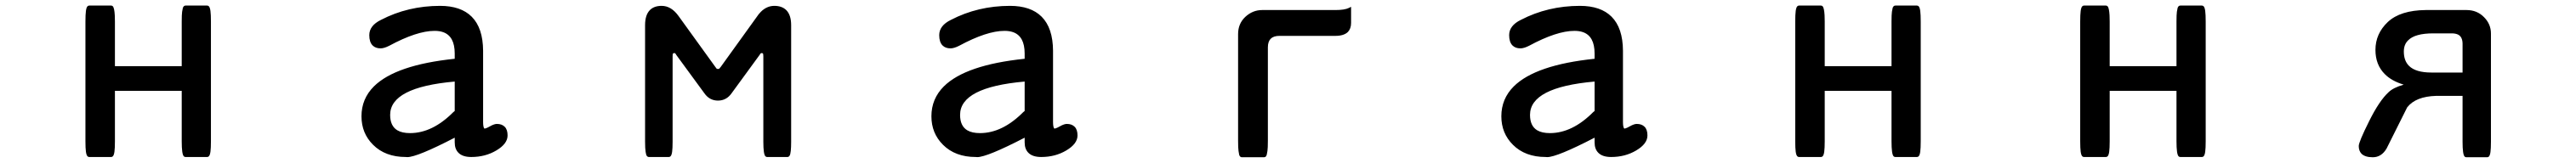

<svg xmlns="http://www.w3.org/2000/svg" viewBox="-20 -525 9040 573"><path d="M383.3 -205.6V-28.3Q383.3 -3.9 381.6 8.3Q379.9 20.5 376 24.4Q373.5 26.9 370.1 26.9H293Q289.6 26.9 287.1 24.4Q283.2 20.5 281.5 8.3Q279.8 -3.9 279.8 -28.3V-449.2Q279.8 -474.1 281.5 -486.6Q283.2 -499 287.1 -502.9Q289.6 -505.4 293 -505.4H370.1Q373.5 -505.4 376 -502.9Q381.3 -497.1 382.8 -471.2Q383.3 -461.4 383.3 -449.2V-292.5H617.7V-449.2Q617.7 -474.1 619.1 -483.6Q620.6 -493.2 621.6 -496.8Q622.6 -500.5 625 -502.9Q627.4 -505.4 630.9 -505.4H707Q710.4 -505.4 712.9 -502.9Q716.8 -499 718.5 -486.6Q720.2 -474.1 720.2 -449.2V-28.3Q720.2 -3.9 718.5 8.3Q716.8 20.5 712.9 24.4Q710.4 26.9 707 26.9H630.9Q627.4 26.9 625 24.4Q617.7 17.1 617.7 -28.3V-205.6Z M1575.7 -238.3Q1349.1 -218.3 1349.1 -121.1Q1349.1 -82 1374.5 -66.9Q1391.1 -57.1 1418.9 -57.1Q1497.6 -57.1 1570.8 -130.9L1575.7 -134.8ZM1723.6 -89.4Q1741.2 -89.4 1751.2 -79.3Q1761.2 -69.3 1761.2 -48.8Q1761.2 -19.5 1721.7 3.9Q1683.1 26.9 1633.8 26.9Q1603.5 26.9 1588.9 12.2Q1575.7 -1 1575.7 -24.4V-41Q1443.8 27.3 1409.2 27.3Q1406.2 27.3 1404.3 26.9Q1332 26.9 1289.1 -16.1Q1248.5 -56.6 1248.5 -116.2Q1248.5 -177.7 1292 -221.2Q1368.2 -296.9 1575.7 -318.4V-336.9Q1575.7 -397.9 1534.7 -412.1Q1522 -416.5 1504.9 -416.5Q1442.9 -416.5 1346.2 -364.3Q1328.1 -355 1315.4 -355Q1297.9 -355 1287.6 -365.2Q1275.9 -377 1275.9 -401.4Q1275.9 -435.1 1316.9 -455.1Q1411.6 -504.4 1524.4 -504.4Q1597.2 -504.4 1635.3 -466.3Q1674.8 -426.8 1675.3 -346.7V-96.7Q1675.3 -77.6 1679.7 -73.2Q1680.2 -72.8 1681.2 -73Q1682.1 -73.2 1682.9 -73.5Q1683.6 -73.7 1684.8 -74Q1686 -74.2 1687.3 -75Q1688.5 -75.7 1690.4 -76.2Q1693.8 -77.6 1697.8 -80.1Q1708 -85.9 1713.9 -87.6Q1719.7 -89.4 1723.6 -89.4Z M2490.7 -289.1Q2493.2 -285.2 2494.6 -283.9Q2496.1 -282.7 2498.3 -282.7Q2500.5 -282.7 2502 -282.7Q2503.9 -283.2 2504.9 -284.7Q2505.9 -285.6 2509.3 -290Q2640.6 -472.7 2642.1 -474.6Q2645.5 -479 2649.9 -483.4Q2670.9 -504.4 2697.3 -504.4Q2724.1 -504.4 2739.3 -489.3Q2756.3 -472.2 2756.3 -436.5V-26.4Q2756.3 13.2 2751 22Q2748 26.9 2743.2 26.9H2671.9Q2668.5 26.9 2666 24.4Q2658.7 17.1 2658.7 -26.4V-326.2Q2658.7 -335 2657.2 -337.4L2653.3 -338.4Q2650.4 -338.4 2649.2 -337.2Q2647.9 -335.9 2645 -331.1L2547.4 -197.3Q2529.3 -171.4 2499.5 -171.4Q2469.7 -171.4 2451.7 -197.3L2353.5 -331.5Q2351.1 -335.9 2349.1 -337.9Q2348.1 -338.4 2345.7 -338.4Q2342.8 -338.4 2341.6 -336.7Q2340.3 -335 2340.3 -326.2V-26.4Q2340.3 -2.9 2338.6 8.8Q2336.9 20.5 2333 24.4Q2330.6 26.9 2327.1 26.9H2256.8Q2253.4 26.9 2251 24.4Q2248.5 22 2247.6 18.6Q2246.6 15.1 2245.6 8.8Q2243.7 -2.9 2243.7 -26.4V-436.5Q2243.7 -472.7 2260.7 -489.7Q2275.4 -504.4 2301.8 -504.4Q2335.9 -504.4 2361.8 -467.8Z M3575.7 -238.3Q3349.1 -218.3 3349.1 -121.1Q3349.1 -82 3374.5 -66.9Q3391.1 -57.1 3418.9 -57.1Q3497.6 -57.1 3570.8 -130.9L3575.7 -134.8ZM3723.6 -89.4Q3741.2 -89.4 3751.2 -79.3Q3761.2 -69.3 3761.2 -48.8Q3761.2 -19.5 3721.7 3.9Q3683.1 26.9 3633.8 26.9Q3603.5 26.9 3588.9 12.2Q3575.7 -1 3575.7 -24.4V-41Q3443.8 27.3 3409.2 27.3Q3406.2 27.3 3404.3 26.9Q3332 26.9 3289.1 -16.1Q3248.5 -56.6 3248.5 -116.2Q3248.5 -177.7 3292 -221.2Q3368.2 -296.9 3575.7 -318.4V-336.9Q3575.7 -397.9 3534.7 -412.1Q3522 -416.5 3504.9 -416.5Q3442.9 -416.5 3346.2 -364.3Q3328.1 -355 3315.4 -355Q3297.9 -355 3287.6 -365.2Q3275.9 -377 3275.9 -401.4Q3275.9 -435.1 3316.9 -455.1Q3411.6 -504.4 3524.4 -504.4Q3597.2 -504.4 3635.3 -466.3Q3674.8 -426.8 3675.3 -346.7V-96.7Q3675.3 -77.6 3679.7 -73.2Q3680.2 -72.8 3681.2 -73Q3682.1 -73.2 3682.9 -73.5Q3683.6 -73.7 3684.8 -74Q3686 -74.2 3687.3 -75Q3688.5 -75.7 3690.4 -76.2Q3693.8 -77.6 3697.8 -80.1Q3708 -85.9 3713.9 -87.6Q3719.7 -89.4 3723.6 -89.4Z M4324.7 -405.3Q4324.7 -441.9 4350.1 -465.8Q4376 -489.7 4409.2 -489.7H4666Q4698.7 -489.7 4713.4 -497.1L4721.2 -501V-444.3Q4721.2 -424.3 4710 -412.6Q4695.8 -398.9 4666 -398.9H4469.7Q4449.2 -398.9 4439.2 -388.9Q4429.2 -378.9 4429.2 -358.4V-30.3Q4429.2 -4.4 4427.7 5.6Q4426.3 15.6 4425.3 18.6Q4423.8 23.4 4422.4 24.9Q4419.4 27.8 4416 27.8H4337.9Q4331.5 27.8 4328.6 19.5Q4327.6 15.6 4326.2 5.6Q4324.7 -4.4 4324.7 -30.3Z M5575.7 -238.3Q5349.1 -218.3 5349.1 -121.1Q5349.1 -82 5374.5 -66.9Q5391.1 -57.1 5418.9 -57.1Q5497.6 -57.1 5570.8 -130.9L5575.7 -134.8ZM5723.6 -89.4Q5741.2 -89.4 5751.2 -79.3Q5761.2 -69.3 5761.2 -48.8Q5761.2 -19.5 5721.7 3.9Q5683.1 26.9 5633.8 26.9Q5603.5 26.9 5588.9 12.2Q5575.7 -1 5575.7 -24.4V-41Q5443.8 27.3 5409.2 27.3Q5406.2 27.3 5404.3 26.9Q5332 26.9 5289.1 -16.1Q5248.5 -56.6 5248.5 -116.2Q5248.5 -177.7 5292 -221.2Q5368.2 -296.9 5575.7 -318.4V-336.9Q5575.7 -397.9 5534.7 -412.1Q5522 -416.5 5504.9 -416.5Q5442.9 -416.5 5346.2 -364.3Q5328.1 -355 5315.4 -355Q5297.9 -355 5287.6 -365.2Q5275.9 -377 5275.9 -401.4Q5275.9 -435.1 5316.9 -455.1Q5411.6 -504.4 5524.4 -504.4Q5597.2 -504.4 5635.3 -466.3Q5674.8 -426.8 5675.3 -346.7V-96.7Q5675.3 -77.6 5679.7 -73.2Q5680.2 -72.8 5681.2 -73Q5682.1 -73.2 5682.9 -73.5Q5683.6 -73.7 5684.8 -74Q5686 -74.2 5687.3 -75Q5688.5 -75.7 5690.4 -76.2Q5693.8 -77.6 5697.8 -80.1Q5708 -85.9 5713.9 -87.6Q5719.7 -89.4 5723.6 -89.4Z M6383.3 -205.6V-28.3Q6383.3 -3.9 6381.6 8.3Q6379.9 20.5 6376 24.4Q6373.5 26.9 6370.1 26.9H6293Q6289.6 26.9 6287.1 24.4Q6283.2 20.5 6281.5 8.3Q6279.8 -3.9 6279.8 -28.3V-449.2Q6279.8 -474.1 6281.5 -486.6Q6283.2 -499 6287.1 -502.9Q6289.6 -505.4 6293 -505.4H6370.1Q6373.5 -505.4 6376 -502.9Q6381.3 -497.1 6382.8 -471.2Q6383.3 -461.4 6383.3 -449.2V-292.5H6617.7V-449.2Q6617.7 -474.1 6619.1 -483.6Q6620.6 -493.2 6621.6 -496.8Q6622.6 -500.5 6625 -502.9Q6627.4 -505.4 6630.9 -505.4H6707Q6710.4 -505.4 6712.9 -502.9Q6716.8 -499 6718.5 -486.6Q6720.2 -474.1 6720.2 -449.2V-28.3Q6720.2 -3.9 6718.5 8.3Q6716.8 20.5 6712.9 24.4Q6710.4 26.9 6707 26.9H6630.9Q6627.4 26.9 6625 24.4Q6617.7 17.1 6617.7 -28.3V-205.6Z M7383.3 -205.6V-28.3Q7383.3 -3.9 7381.6 8.3Q7379.9 20.5 7376 24.4Q7373.5 26.9 7370.1 26.9H7293Q7289.6 26.9 7287.1 24.4Q7283.2 20.5 7281.5 8.3Q7279.8 -3.9 7279.8 -28.3V-449.2Q7279.8 -474.1 7281.5 -486.6Q7283.2 -499 7287.1 -502.9Q7289.6 -505.4 7293 -505.4H7370.1Q7373.5 -505.4 7376 -502.9Q7381.3 -497.1 7382.8 -471.2Q7383.3 -461.4 7383.3 -449.2V-292.5H7617.7V-449.2Q7617.7 -474.1 7619.1 -483.6Q7620.6 -493.2 7621.6 -496.8Q7622.6 -500.5 7625 -502.9Q7627.4 -505.4 7630.9 -505.4H7707Q7710.4 -505.4 7712.9 -502.9Q7716.8 -499 7718.5 -486.6Q7720.2 -474.1 7720.2 -449.2V-28.3Q7720.2 -3.9 7718.5 8.3Q7716.8 20.5 7712.9 24.4Q7710.4 26.9 7707 26.9H7630.9Q7627.4 26.9 7625 24.4Q7617.7 17.1 7617.7 -28.3V-205.6Z M8518.6 -407.7Q8454.6 -407.7 8430.7 -383.3Q8415.5 -368.7 8415.5 -343.8Q8415.5 -311.5 8433.6 -293.5Q8457 -270 8512.7 -270H8621.6V-372.1Q8621.1 -395.5 8606 -403.3Q8598.1 -407.2 8585.9 -407.7ZM8315.9 -349.6Q8315.9 -406.7 8359.4 -447.8Q8403.3 -488.8 8492.2 -489.7H8635.7Q8672.4 -489.7 8696.8 -464.8Q8721.2 -440.4 8721.2 -407.2V-26.4Q8721.2 -2.4 8719.5 9.5Q8717.8 21.5 8713.9 25.4Q8711.4 27.8 8708 27.8H8634.8Q8631.3 27.8 8628.9 25.4Q8621.6 18.1 8621.6 -26.4V-188H8529.3Q8457 -186 8427.2 -147.5L8355 -2.9Q8336.9 27.8 8306.6 27.8Q8279.8 27.8 8267.1 15.6Q8257.3 5.4 8257.3 -11.7Q8257.3 -25.9 8293.5 -98.6Q8329.6 -171.4 8362.3 -201.2Q8378.4 -216.8 8415 -227.5Q8372.6 -240.2 8348.6 -264.6Q8315.9 -297.4 8315.9 -349.6Z"/></svg>

Font: YuPearl-Medium
Style: Medium
Weight: 500
Designer: Max Yao
Foundry: Max-Everyday
Version: Version 1.011; ttfautohint (v1.8.3)